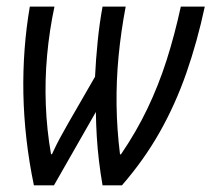

<svg xmlns="http://www.w3.org/2000/svg" viewBox="-20 -555 633 575"><path d="M81.5 0Q66.9 -70.3 59.1 -139.2Q51.3 -208 50 -275.4Q48.8 -342.8 53.7 -408Q58.6 -473.1 69.3 -535.2H143.1Q127.9 -463.9 121.1 -389.6Q114.3 -315.4 117.2 -240.7Q120.1 -166 132.8 -93.3H135.7Q147 -118.2 159.2 -140.9Q171.4 -163.6 184.6 -186.5L264.6 -325.2Q267.1 -377.4 272.5 -430.9Q277.8 -484.4 287.1 -535.2H356.4Q342.3 -460.9 335.2 -387.5Q328.1 -314 329.1 -240.5Q330.1 -167 339.4 -92.8H342.3Q388.2 -160.2 421.4 -229.5Q454.6 -298.8 478.8 -374.3Q502.9 -449.7 521.5 -535.2H593.3Q570.8 -430.2 538.1 -336.4Q505.4 -242.7 458.3 -159.2Q411.1 -75.7 345.2 0H287.1Q280.8 -36.6 276.4 -73.2Q272 -109.9 269.8 -146.7Q267.6 -183.6 267.1 -219.7L141.6 0Z"/></svg>

Font: Open Sans Condensed
Style: Italic
Weight: 400
Width: 3
Italic angle: -12°
Designer: Monotype Design Team
Foundry: Monotype Imaging Inc.
Version: Version 3.000